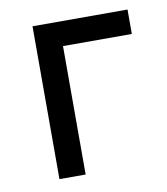

<svg xmlns="http://www.w3.org/2000/svg" viewBox="-57 -465 447 514"><g transform="rotate(-10 166.5 -208.0)"><path d="M64.5 -415.5H322.8V-349.1H135.7V0H64.5Z"/></g></svg>

Font: NMS Futura Pro Book
Style: Regular
Weight: 400
Designer: Blend3rman
Version: Version 0.1